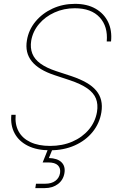

<svg xmlns="http://www.w3.org/2000/svg" viewBox="-20 -758 604 982"><path d="M235.4 10.7Q168.9 10.7 122.8 -12.2Q76.7 -35.2 54.7 -76.2Q32.7 -117.2 38.1 -170.9H60.1Q55.7 -121.6 75.2 -85.9Q94.7 -50.3 135.7 -31Q176.8 -11.7 235.8 -11.7Q299.3 -11.7 350.1 -33.7Q400.9 -55.7 434.1 -95Q467.3 -134.3 476.1 -185.5Q482.4 -224.6 470.7 -253.9Q459 -283.2 426.5 -305.9Q394 -328.6 337.4 -347.7L259.3 -373.5Q177.7 -400.4 142.3 -444.6Q106.9 -488.8 117.7 -551.8Q126.5 -605.5 161.4 -647.7Q196.3 -689.9 248.8 -714.1Q301.3 -738.3 363.3 -738.3Q425.8 -738.3 469 -713.4Q512.2 -688.5 533 -645.3Q553.7 -602.1 547.9 -545.9H525.9Q532.7 -622.6 489.7 -669.2Q446.8 -715.8 362.3 -715.8Q306.6 -715.8 259 -694.3Q211.4 -672.9 179.7 -635.3Q147.9 -597.7 139.6 -549.8Q133.8 -513.2 145.3 -483.9Q156.7 -454.6 187.3 -432.6Q217.8 -410.6 266.6 -394.5L345.2 -368.7Q390.1 -353.5 421.6 -335.4Q453.1 -317.4 471.9 -294.9Q490.7 -272.5 497.3 -244.9Q503.9 -217.3 498.5 -183.6Q489.3 -127 453.6 -83Q418 -39.1 362.1 -14.2Q306.2 10.7 235.4 10.7ZM160.6 204.1 164.1 181.6H211.9Q243.2 181.6 262.9 167.2Q282.7 152.8 287.1 127.4Q291 102.5 276.1 87.6Q261.2 72.8 226.6 72.8H198.2L231 -8.8H248L250.5 0L230 50.3Q273.4 51.3 294.4 71.8Q315.4 92.3 309.6 127.4Q303.7 162.6 276.4 183.3Q249 204.1 208.5 204.1Z"/></svg>

Font: Inter 28pt Thin
Style: Italic
Weight: 250
Italic angle: -9.3988°
Designer: Rasmus Andersson
Foundry: rsms
Version: Version 4.001;git-66647c0bb